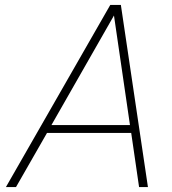

<svg xmlns="http://www.w3.org/2000/svg" viewBox="-20 -760 697 780"><path d="M45 0H4L428 -740H471L581 0H545L513 -220H171ZM443 -697 189 -252H508Z"/></svg>

Font: Be Vietnam Pro Variable Thin
Style: Italic
Weight: 100
Italic angle: -12°
Designer: Lam Bao, Tony Le, Vietanh Nguyen
Foundry: Yellow Type Foundry
Version: Version 1.002